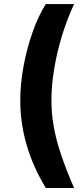

<svg xmlns="http://www.w3.org/2000/svg" viewBox="-20 -792 417 948"><path d="M80.1 -296.4Q80.1 -377 96.2 -464.6Q112.3 -552.2 140.6 -632.6Q168.9 -712.9 206.1 -772H345.7Q310.5 -696.3 285.6 -614Q260.7 -531.7 247.3 -450.7Q233.9 -369.6 233.9 -296.4Q233.9 -232.9 245.1 -168.5Q256.3 -104 281 -30Q305.7 43.9 345.7 136.2H206.1Q80.1 -71.8 80.1 -296.4Z"/></svg>

Font: Konkhmer Sleokchher
Style: Regular
Weight: 400
Designer: Suon May Sophanith
Version: Version 1.000; ttfautohint (v1.8.4.7-5d5b);gftools[0.9.23]